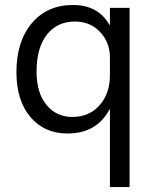

<svg xmlns="http://www.w3.org/2000/svg" viewBox="-20 -532 629 782"><path d="M507.8 230H427.7V-85.9H425.8Q373.5 11.7 254.9 11.7Q160.6 11.7 103.8 -55.4Q46.9 -122.6 46.9 -238.3Q46.9 -362.8 109.4 -437.3Q171.9 -511.7 277.3 -511.7Q379.9 -511.7 425.8 -430.7H427.7V-500H507.8ZM427.7 -225.1V-297.9Q427.7 -359.4 387.5 -401.9Q347.2 -444.3 285.2 -444.3Q212.9 -444.3 170.9 -390.9Q128.9 -337.4 128.9 -240.2Q128.9 -153.8 169.4 -104.7Q210 -55.7 273.9 -55.7Q344.2 -55.7 386 -103.8Q427.7 -151.9 427.7 -225.1Z"/></svg>

Font: Segoe UI Historic
Style: Regular
Weight: 400
Foundry: Microsoft Corporation
Version: Version 1.03